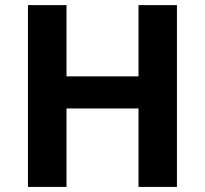

<svg xmlns="http://www.w3.org/2000/svg" viewBox="-20 -734 805 754"><path d="M674.8 0H523.9V-308.1H241.2V0H89.8V-713.9H241.2V-434.1H523.9V-713.9H674.8Z"/></svg>

Font: Zoram GWebM
Style: Bold
Weight: 700
Foundry: Ascender Corporation
Version: Version 1.000